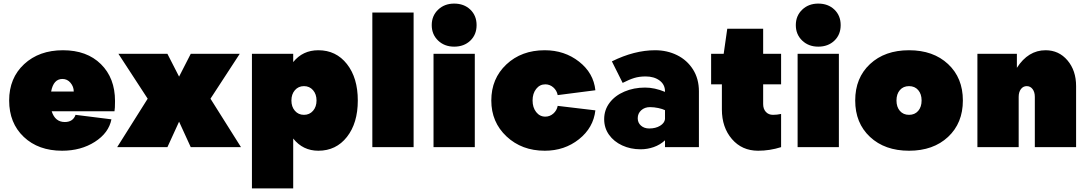

<svg xmlns="http://www.w3.org/2000/svg" viewBox="-20 -820 6058 1070"><path d="M341 -140Q387 -140 401 -180L601 -155Q586 -79 508.5 -29.5Q431 20 326 20Q194 20 112.5 -57Q31 -134 31 -260Q31 -385 114.5 -462.5Q198 -540 331 -540Q464 -540 542.5 -462.5Q621 -385 621 -257Q621 -214 618 -200H268Q287 -140 341 -140ZM265 -310H391Q391 -337 373 -358.5Q355 -380 328 -380Q278 -380 265 -310Z M913 0H633L803 -270L640 -520H913L978 -393L1043 -520H1316L1153 -270L1323 0H1043L978 -142Z M1614 -48V230H1384V-520H1614V-474Q1667 -540 1754 -540Q1853 -540 1913.5 -463Q1974 -386 1974 -260Q1974 -134 1913.5 -57Q1853 20 1754 20Q1668 20 1614 -48ZM1744 -260Q1744 -295 1724.5 -317.5Q1705 -340 1674 -340Q1643 -340 1623.5 -317.5Q1604 -295 1604 -260Q1604 -225 1623.5 -202.5Q1643 -180 1674 -180Q1705 -180 1724.5 -202.5Q1744 -225 1744 -260Z M2285 -750V0H2055V-750Z M2626 -520V0H2396V-520ZM2386 -680Q2386 -732 2421.5 -766Q2457 -800 2511 -800Q2566 -800 2601 -766.5Q2636 -733 2636 -680Q2636 -627 2601 -593.5Q2566 -560 2511 -560Q2457 -560 2421.5 -594Q2386 -628 2386 -680Z M3298 -317 3088 -290Q3083 -316 3063.5 -333Q3044 -350 3019 -350Q2988 -350 2968 -324.5Q2948 -299 2948 -260Q2948 -221 2968 -195.5Q2988 -170 3019 -170Q3044 -170 3063.5 -187Q3083 -204 3088 -230L3298 -205Q3287 -108 3206.5 -44Q3126 20 3016 20Q2888 20 2803 -59.5Q2718 -139 2718 -260Q2718 -382 2802 -461Q2886 -540 3016 -540Q3126 -540 3207 -476.5Q3288 -413 3298 -317Z M3875 -311V0H3686V-38Q3659 -13 3623.5 -0.5Q3588 12 3550 12Q3494 12 3447.5 -9.5Q3401 -31 3374 -69Q3347 -107 3347 -156Q3347 -207 3377 -247Q3407 -287 3459.5 -309.5Q3512 -332 3575 -332Q3628 -332 3686 -308V-311Q3686 -349 3655.5 -371.5Q3625 -394 3578 -394Q3543 -394 3515 -385.5Q3487 -377 3450 -358L3390 -478Q3515 -540 3631 -540Q3698 -540 3753.5 -512.5Q3809 -485 3842 -433Q3875 -381 3875 -311ZM3686 -156V-206Q3672 -213 3648.5 -218Q3625 -223 3602 -223Q3573 -223 3553.5 -205.5Q3534 -188 3534 -161Q3534 -136 3552 -120Q3570 -104 3598 -104Q3634 -104 3658.5 -119Q3683 -134 3686 -156Z M4003 -210V-350H3943V-520H4013L4033 -660H4233V-520H4333V-350H4233V-240Q4233 -213 4248 -196.5Q4263 -180 4288 -180Q4310 -180 4333 -185V0Q4270 20 4205 20Q4115 20 4059 -45Q4003 -110 4003 -210Z M4655 -520V0H4425V-520ZM4415 -680Q4415 -732 4450.5 -766Q4486 -800 4540 -800Q4595 -800 4630 -766.5Q4665 -733 4665 -680Q4665 -627 4630 -593.5Q4595 -560 4540 -560Q4486 -560 4450.5 -594Q4415 -628 4415 -680Z M5346 -260Q5346 -134 5263.5 -57Q5181 20 5046 20Q4911 20 4828.5 -57Q4746 -134 4746 -260Q4746 -386 4828.5 -463Q4911 -540 5046 -540Q5181 -540 5263.5 -463Q5346 -386 5346 -260ZM5116 -260Q5116 -296 5097 -318Q5078 -340 5046 -340Q5014 -340 4995 -318Q4976 -296 4976 -260Q4976 -224 4995 -202Q5014 -180 5046 -180Q5078 -180 5097 -202Q5116 -224 5116 -260Z M5807 -540Q5881 -540 5929 -483.5Q5977 -427 5977 -340V0H5747V-280Q5747 -307 5734.5 -323.5Q5722 -340 5702 -340Q5682 -340 5669.5 -323.5Q5657 -307 5657 -280V0H5427V-520H5647V-442Q5710 -540 5807 -540Z"/></svg>

Font: Metropolitano Black
Style: Regular
Weight: 900
Designer: Fonts by Alex Slobzheninov & Chris M. Simpson / Changes by Cristiano Sobral
Foundry: Fonts by Alex Slobzheninov & Chris M. Simpson / Changes by Cristiano Sobral
Version: Version 1.00;August 30, 2020;FontCreator 13.0.0.2681 64-bit